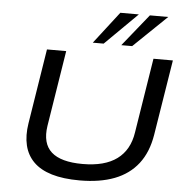

<svg xmlns="http://www.w3.org/2000/svg" viewBox="-61 -1005 1043 1074"><g transform="rotate(5 460.0 -468.0)"><path d="M426 9Q333 9 268.5 -10.5Q204 -30 166 -68Q128 -106 115 -160.5Q102 -215 113 -284L180 -705H288L220 -279Q205 -180 258.5 -132Q312 -84 434 -84Q558 -84 627 -135Q696 -186 711 -285L778 -705H887L819 -282Q803 -183 753 -118.5Q703 -54 621 -22.5Q539 9 426 9ZM432 -765 571 -945H675L493 -765ZM592 -765 737 -945H840L653 -765Z"/></g></svg>

Font: Nunito Sans 10pt Expanded Medium
Style: Italic
Weight: 500
Width: 7
Italic angle: -9°
Designer: Vernon Adams
Foundry: Vernon Adams
Version: Version 3.101;gftools[0.9.27]